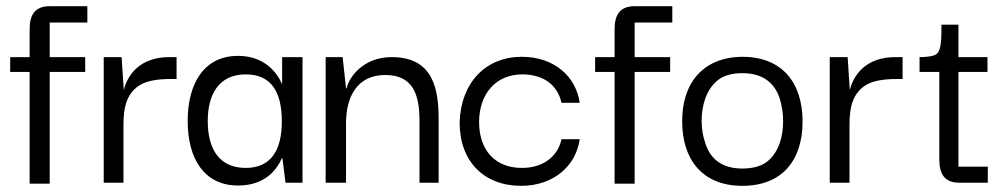

<svg xmlns="http://www.w3.org/2000/svg" viewBox="-20 -592 3265 622"><path d="M141 3V-359H256V-407H141V-519H263V-572H142C93 -572 76 -544 76 -497V-407H13V-359H76V3Z M380 0V-190C380 -247 392 -293 436 -318C457 -330 489 -336 532 -336H552V-407H533C429 -409 391 -343 381 -300L374 -407H316V0Z M751 9C838 9 876 -41 893 -79H895L905 0H960V-407H894V-321H893C879 -353 840 -411 751 -411C642 -411 588 -323 588 -200C588 -76 643 9 751 9ZM776 -48C689 -48 653 -111 653 -200C653 -285 688 -351 776 -351C856 -351 893 -298 893 -199C893 -107 859 -48 776 -48Z M1101 0V-193C1101 -281 1139 -349 1228 -349C1316 -349 1339 -289 1339 -201V0H1401V-201C1401 -295 1389 -407 1249 -407C1156 -407 1110 -341 1103 -306H1101L1090 -407H1035V0Z M1668 10C1774 10 1846 -55 1858 -141H1799C1786 -81 1735 -48 1671 -48C1583 -48 1532 -106 1532 -198C1533 -289 1587 -351 1672 -351C1739 -351 1786 -318 1799 -259H1858C1846 -344 1776 -408 1670 -408C1556 -408 1473 -327 1469 -195C1469 -68 1549 10 1668 10Z M2036 3V-359H2151V-407H2036V-519H2158V-572H2037C1988 -572 1971 -544 1971 -497V-407H1908V-359H1971V3Z M2385 10C2515 10 2580 -74 2580 -198C2580 -325 2513 -408 2385 -408C2256 -407 2189 -321 2190 -198C2190 -77 2254 10 2385 10ZM2385 -46C2316 -46 2280 -80 2265 -128C2257 -151 2253 -175 2253 -200C2253 -249 2267 -301 2305 -332C2324 -347 2350 -355 2385 -355C2454 -355 2490 -321 2506 -273C2513 -249 2517 -225 2517 -200C2517 -151 2504 -100 2466 -69C2447 -54 2420 -46 2385 -46Z M2732 0V-190C2732 -247 2744 -293 2788 -318C2809 -330 2841 -336 2884 -336H2904V-407H2885C2781 -409 2743 -343 2733 -300L2726 -407H2668V0Z M3180 0V-52H3085V-359H3179V-407H3085V-512H3030C3030 -455 3029 -421 3007 -413C2996 -409 2980 -407 2959 -407V-359H3023V-75C3023 -28 3040 0 3089 0Z"/></svg>

Font: OSH Darker Grotesque Medium
Style: Regular
Weight: 500
Designer: Gabriel Lam
Foundry: TypeRant
Version: Version 1.000;Glyphs 3.1.1 (3148)